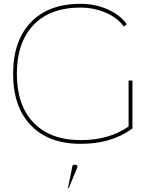

<svg xmlns="http://www.w3.org/2000/svg" viewBox="-20 -731 784 979"><path d="M635.7 -320.3H655.3V-76.2L651.4 -73.2Q546.9 2.4 392.6 2.4H391.1Q226.6 2.4 135.7 -93.8Q46.9 -187.5 46.9 -354.5Q46.9 -521.5 135.7 -615.7Q226.1 -711.4 389.2 -711.4H392.6Q461.4 -711.4 522.5 -686Q590.3 -658.2 627 -606.9L611.3 -595.7Q577.1 -643.1 513.2 -668.9Q456.5 -691.9 392.6 -692.4H391.1Q234.4 -692.4 149.4 -602.1Q65.9 -513.2 65.9 -354.5Q65.9 -195.8 149.4 -107.4Q234.9 -16.6 392.6 -16.6Q537.1 -17.1 635.7 -85.9ZM330.9 227.5H326.6L348.4 119.7Q348.4 108.9 360.9 108.9Q375.4 108.9 375.4 119.7Z"/></svg>

Font: Fortheenas_01
Style: Regular
Weight: 100
Designer: Situjuh Nazara
Version: Version 1.10 September 8, 2014